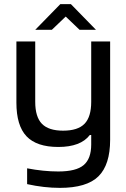

<svg xmlns="http://www.w3.org/2000/svg" viewBox="-20 -700 610 926"><path d="M511.2 -25.9Q511.2 94.7 454.8 150.4Q398.4 206.1 269 206.1Q192.4 206.1 110.8 188V111.8Q189.9 127 261.2 127Q347.2 127 383.5 96.2Q419.9 65.4 419.9 -2.9V-48.8H413.1Q369.1 8.8 261.2 8.8Q156.7 8.8 107.9 -42.7Q59.1 -94.2 59.1 -205.1V-500H149.9V-209Q149.9 -136.2 182.1 -103Q214.4 -69.8 284.2 -69.8Q355.5 -69.8 387.7 -103Q419.9 -136.2 419.9 -209V-500H511.2ZM149.9 -556.2 271 -680.2H321.8L442.9 -556.2H363.8L296.9 -620.1L230 -556.2Z"/></svg>

Font: LT Wave Text
Style: Regular
Weight: 400
Designer: Daniel Lyons
Version: Version 2.5 (Glyphs App)